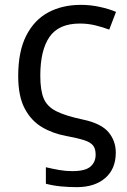

<svg xmlns="http://www.w3.org/2000/svg" viewBox="-20 -566 524 791"><path d="M297 205Q264 205 232 202Q200 199 169 191V123Q199 130 224.5 134.5Q250 139 278 139Q331 139 352.5 120.5Q374 102 374 71Q374 47 363.5 33.5Q353 20 326.5 11.5Q300 3 252 -6Q197 -16 152.5 -42.5Q108 -69 81.5 -119.5Q55 -170 55 -253Q55 -354 88 -419Q121 -484 179 -515Q237 -546 313 -546Q353 -546 391.5 -537.5Q430 -529 458 -517L430 -444Q404 -454 373 -461.5Q342 -469 309 -469Q222 -469 184 -414Q146 -359 146 -254Q146 -194 160 -160.5Q174 -127 211.5 -108Q249 -89 319 -74Q396 -58 426.5 -22Q457 14 457 63Q457 130 413.5 167.5Q370 205 297 205Z"/></svg>

Font: BC Sans
Style: Regular
Weight: 400
Designer: Monotype Design Team
Province of B.C.
Foundry: Monotype Imaging Inc.
Version: Version 2.000;GOOG;noto-source:20170915:90ef993387c0